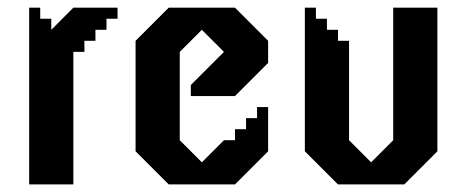

<svg xmlns="http://www.w3.org/2000/svg" viewBox="-20 -487 1227 507"><path d="M173.7 -466.7 115.4 -408.3V-437.5H86.2V-466.7H57V0H173.7V-350H202.9V-379.2H232V-408.3H261.2V-437.5H290.4V-466.7Z M483.9 -233.4H600.5L688 -320.9V-379.2L600.5 -466.7H425.5L338 -379.2V-87.5L425.5 0H600.5L688 -87.5V-204.2H658.8V-175H629.7V-145.9H600.5V-116.7H571.4L513 -58.4L454.7 -116.7V-350L513 -408.3L571.4 -350L483.9 -262.5Z M1018.3 -466.7V-116.7L960 -58.4L901.7 -116.7V-379.2H872.5V-408.3H843.3V-437.5H814.2V-466.7H785V-87.5L872.5 0H1047.5L1135 -87.5V-466.7Z"/></svg>

Font: Stepalange
Style: Regular
Weight: 400
Designer: Szymon Furjan
Version: Version 1.005;Fontself Maker 3.5.8